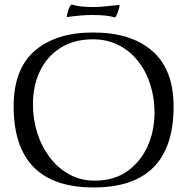

<svg xmlns="http://www.w3.org/2000/svg" viewBox="-20 -814 824 845"><path d="M392 11Q41 11 40 -345Q40 -510 133 -590.5Q226 -671 390 -671Q557 -671 650.5 -589.5Q744 -508 744 -345Q744 11 392 11ZM398 -19Q481 -19 539.5 -60Q598 -101 629 -169Q660 -237 660 -319Q660 -384 641.5 -442Q623 -500 587.5 -545Q552 -590 502 -615.5Q452 -641 389 -641Q306 -641 246.5 -603.5Q187 -566 156 -501.5Q125 -437 125 -355Q125 -289 144 -229Q163 -169 199 -121.5Q235 -74 285 -46.5Q335 -19 398 -19ZM484 -737Q468 -743 443.5 -745.5Q419 -748 385 -748Q340 -748 275 -739Q274 -739 274 -741Q274 -749 282 -773Q291 -796 297 -794Q328 -783 392 -783Q405 -783 420 -784Q435 -785 454 -787Q477 -790 490 -791Q503 -792 505 -792Q506 -792 506 -790Q506 -781 498 -759Q489 -735 484 -737Z"/></svg>

Font: Gideon Roman
Style: Regular
Weight: 400
Designer: Robert E. Leuschke
Foundry: Robert E. Leuschke
Version: Version 2.010